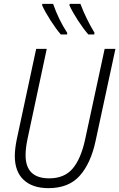

<svg xmlns="http://www.w3.org/2000/svg" viewBox="-20 -968 620 998"><path d="M329 -789V-798Q285 -865 256 -948H200L199 -940Q215 -905 243 -861.5Q271 -818 296 -789ZM470 -789 471 -798Q451 -831 431.5 -870.5Q412 -910 398 -948H342L341 -940Q357 -905 385 -862Q413 -819 439 -789ZM477 -236 580 -714H524L422 -241Q400 -141 357 -91Q314 -41 236 -41Q113 -41 113 -161Q113 -196 122 -241L223 -714H168L67 -243Q57 -194 57 -157Q57 -76 103 -33Q149 10 232 10Q337 10 394.5 -54.5Q452 -119 477 -236Z"/></svg>

Font: Noto Sans UI SemiCondensed Light
Style: Italic
Weight: 300
Width: 4
Designer: Monotype Design Team
Foundry: Monotype Imaging Inc.
Version: 1.001